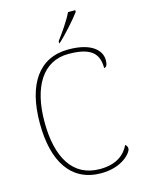

<svg xmlns="http://www.w3.org/2000/svg" viewBox="-137 -1011 824 1100"><g transform="rotate(-15 275.0 -460.5)"><path d="M283 -784V-771H285C326 -807 396 -886 421 -921V-931H378C357 -886 312 -822 283 -784ZM324 10C452 10 510 -65 510 -86C510 -96 506 -106 497 -111C473 -59 422 -15 323 -15C162 -15 85 -147 85 -358C85 -566 166 -699 318 -699C457 -699 495 -650 495 -568C509 -568 516 -583 516 -610C516 -666 464 -724 324 -724C149 -724 57 -588 57 -358C57 -131 145 10 324 10Z"/></g></svg>

Font: Noto Serif Gurmukhi Thin
Style: Regular
Weight: 100
Designer: Vaibhav Singh and the Monotype Design Team
Foundry: Monotype Imaging Inc.
Version: Version 2.004